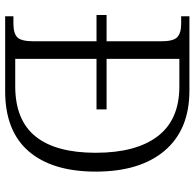

<svg xmlns="http://www.w3.org/2000/svg" viewBox="-25 -729 754 744"><g transform="rotate(90 352.0 -357.0)"><path d="M43 -32H71Q109 -32 124.5 -47Q140 -62 140 -111V-354H38V-393H140V-604Q140 -652 124 -667Q108 -682 72 -682H43V-714H331Q482 -714 563.5 -618.5Q645 -523 645 -351Q645 -183 566.5 -91.5Q488 0 333 0H43ZM314 -39Q445 -39 508.5 -117.5Q572 -196 572 -351Q572 -507 508 -591Q444 -675 315 -675H208V-393H404V-354H208V-39Z"/></g></svg>

Font: Noto Serif Light
Style: Regular
Weight: 300
Designer: Monotype Design Team
Foundry: Monotype Imaging Inc.
Version: Version 1.001